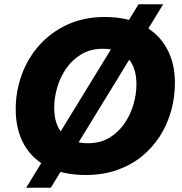

<svg xmlns="http://www.w3.org/2000/svg" viewBox="-20 -812 858 904"><path d="M103.2 72 632.4 -792H748.4L219.2 72ZM54 -298Q54 -381.6 82 -459.2Q110 -536.8 164.4 -598.3Q218.8 -659.7 296.9 -695.9Q374.9 -732 474 -732Q577.8 -732 651.5 -693.7Q725.2 -655.5 764.4 -585.8Q803.6 -516.2 803.6 -422Q803.6 -353.7 785.7 -289.7Q767.7 -225.7 732.9 -171Q698 -116.3 646.8 -75Q595.6 -33.7 529.5 -10.8Q463.3 12 383.6 12Q279.8 12 206.1 -25.2Q132.4 -62.4 93.2 -131.7Q54 -201 54 -298ZM235.2 -306.4Q235.2 -220.3 278.7 -179Q322.1 -137.6 393.2 -137.6Q452.5 -137.6 495.3 -163.7Q538.1 -189.7 566.6 -231.5Q595.1 -273.3 608.7 -321.4Q622.4 -369.5 622.4 -413.6Q622.4 -499.7 578.9 -541Q535.5 -582.4 464.4 -582.4Q406.1 -582.4 362.8 -556.3Q319.5 -530.3 291 -488.5Q262.5 -446.7 248.9 -398.6Q235.2 -350.5 235.2 -306.4Z"/></svg>

Font: Kufam
Style: Italic
Weight: 400
Italic angle: -11°
Designer: Artur Schmal
Foundry: Original Type
Version: Version 1.301; ttfautohint (v1.8.3)